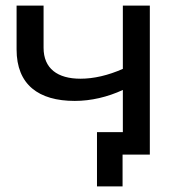

<svg xmlns="http://www.w3.org/2000/svg" viewBox="-20 -550 646 683"><path d="M417 -530V-305C365 -282 314 -270 266 -270C185 -270 135 -306 135 -380V-530H39V-374C39 -249 117 -191 246 -191C304 -191 363 -205 417 -230V-80H325V113H416V0H513V-530Z"/></svg>

Font: AWKNG-Font Medium
Style: Regular
Weight: 500
Designer: Awakening Church
Foundry: Awakening Church
Version: Version 1.700;PS 001.700;hotconv 1.0.88;makeotf.lib2.5.64775